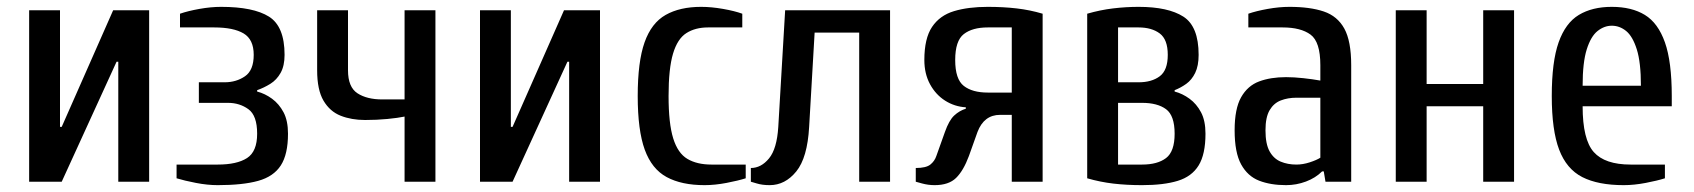

<svg xmlns="http://www.w3.org/2000/svg" viewBox="-20 -530 4941 560"><path d="M65 0V-500H155V-160H160L310 -500H415V0H325V-350H320L160 0Z M615 10Q585 10 551.5 3.5Q518 -3 495 -10V-50H615Q671 -50 700.5 -69Q730 -88 730 -140Q730 -193 704.5 -211.5Q679 -230 645 -230H560V-290H635Q669 -290 694.5 -307.5Q720 -325 720 -370Q720 -415 690.5 -432.5Q661 -450 605 -450H505V-490Q528 -498 561.5 -504Q595 -510 625 -510Q719 -510 764.5 -481.5Q810 -453 810 -370Q810 -338 798.5 -317.5Q787 -297 768.5 -285.5Q750 -274 730 -267V-263Q753 -257 773.5 -242Q794 -227 807 -202.5Q820 -178 820 -140Q820 -80 799 -47.5Q778 -15 733 -2.5Q688 10 615 10Z M1160 0V-190Q1141 -186 1110 -183Q1079 -180 1045 -180Q1005 -180 973.5 -192.5Q942 -205 923.5 -236.5Q905 -268 905 -325V-500H995V-325Q995 -276 1022.5 -258Q1050 -240 1095 -240H1160V-500H1250V0Z M1380 0V-500H1470V-160H1475L1625 -500H1730V0H1640V-350H1635L1475 0Z M2035 10Q1968 10 1924.5 -13.5Q1881 -37 1860.5 -93.5Q1840 -150 1840 -250Q1840 -350 1860 -406.5Q1880 -463 1921.5 -486.5Q1963 -510 2025 -510Q2055 -510 2089 -504Q2123 -498 2145 -490V-450H2045Q2008 -450 1982 -433.5Q1956 -417 1943 -373.5Q1930 -330 1930 -250Q1930 -170 1943.5 -126.5Q1957 -83 1985 -66.5Q2013 -50 2055 -50H2155V-10Q2133 -3 2099 3.5Q2065 10 2035 10Z M2225 10Q2203 10 2187 5Q2171 0 2170 0V-40Q2200 -40 2223 -68Q2246 -96 2250 -160L2270 -500H2576V0H2486V-435H2356L2340 -160Q2335 -70 2302.5 -30Q2270 10 2225 10Z M2706 10Q2687 10 2669 5Q2651 0 2651 0V-40Q2681 -40 2693.5 -50Q2706 -60 2711 -75L2736 -145Q2748 -179 2763 -193Q2778 -207 2797 -213V-217Q2764 -219 2736.5 -236.5Q2709 -254 2692.5 -284.5Q2676 -315 2676 -355Q2676 -418 2698.5 -451.5Q2721 -485 2762.5 -497.5Q2804 -510 2861 -510Q2906 -510 2945 -505.5Q2984 -501 3021 -490V0H2931V-195H2897Q2850 -195 2831 -145L2806 -75Q2790 -32 2768.5 -11Q2747 10 2706 10ZM2861 -260H2931V-450H2861Q2816 -450 2791 -430.5Q2766 -411 2766 -355Q2766 -299 2791 -279.5Q2816 -260 2861 -260Z M3311 10Q3266 10 3227.5 5.5Q3189 1 3151 -10V-490Q3189 -501 3226.5 -505.5Q3264 -510 3301 -510Q3387 -510 3431.5 -481.5Q3476 -453 3476 -370Q3476 -338 3466 -317.5Q3456 -297 3440 -285.5Q3424 -274 3406 -267V-263Q3429 -257 3449.5 -242Q3470 -227 3483 -202.5Q3496 -178 3496 -140Q3496 -80 3476 -47.5Q3456 -15 3415 -2.5Q3374 10 3311 10ZM3241 -50H3311Q3356 -50 3381 -69Q3406 -88 3406 -140Q3406 -193 3381 -211.5Q3356 -230 3311 -230H3241ZM3241 -290H3301Q3339 -290 3362.5 -307.5Q3386 -325 3386 -370Q3386 -415 3362.5 -432.5Q3339 -450 3301 -450H3241Z M3731 10Q3686 10 3652.5 -3Q3619 -16 3600 -50.5Q3581 -85 3581 -150Q3581 -213 3600 -246.5Q3619 -280 3652.5 -292.5Q3686 -305 3731 -305Q3754 -305 3781.5 -302Q3809 -299 3831 -295V-340Q3831 -408 3802.5 -429Q3774 -450 3721 -450H3621V-490Q3644 -498 3677.5 -504Q3711 -510 3741 -510Q3801 -510 3841 -496.5Q3881 -483 3901 -446.5Q3921 -410 3921 -340V0H3846L3841 -30H3836Q3817 -11 3789 -0.5Q3761 10 3731 10ZM3761 -50Q3780 -50 3800 -56.5Q3820 -63 3831 -70V-245H3761Q3736 -245 3715.5 -237Q3695 -229 3683 -208.5Q3671 -188 3671 -150Q3671 -110 3683 -88.5Q3695 -67 3715.5 -58.5Q3736 -50 3761 -50Z M4051 0V-500H4141V-285H4306V-500H4396V0H4306V-220H4141V0Z M4716 10Q4641 10 4595 -13.5Q4549 -37 4527.5 -93.5Q4506 -150 4506 -250Q4506 -350 4526 -406.5Q4546 -463 4585 -486.5Q4624 -510 4681 -510Q4739 -510 4777.5 -486.5Q4816 -463 4836 -406.5Q4856 -350 4856 -250V-220H4596Q4596 -123 4628.5 -86.5Q4661 -50 4736 -50H4836V-10Q4814 -3 4780 3.5Q4746 10 4716 10ZM4596 -280H4766Q4766 -348 4754 -386Q4742 -424 4723 -439.5Q4704 -455 4681 -455Q4659 -455 4639.5 -439.5Q4620 -424 4608 -386Q4596 -348 4596 -280Z"/></svg>

Font: Cuprum
Style: Regular
Weight: 400
Designer: Jovanny Lemonad
Foundry: Jovanny Lemonad
Version: Version 3.000